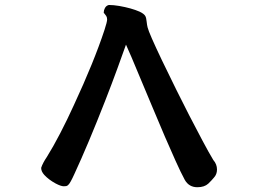

<svg xmlns="http://www.w3.org/2000/svg" viewBox="-20 -703 1040 785"><path d="M404.3 -653.3Q404.3 -661.1 408.7 -669.4Q413.6 -679.7 424.8 -682.6H425.8H426.8Q443.8 -682.6 467.3 -678.7Q517.6 -669.9 550.8 -655.3Q569.3 -646.5 574.2 -637.2Q578.1 -630.4 579.6 -614.3Q581.1 -600.1 583.5 -590.8Q589.4 -566.9 642.1 -456.5Q705.1 -325.7 752.9 -232.9Q782.2 -176.3 807.9 -127.9Q833.5 -79.6 852.1 -48.8Q867.2 -31.7 867.2 -9.8Q867.2 9.8 854.5 23.4Q845.2 34.7 831.5 47.9Q815.4 62.5 787.1 62.5Q752.4 62.5 735.4 32.2Q719.7 3.4 697.8 -45.4Q658.2 -132.8 601.1 -270Q533.2 -433.1 517.8 -468.8Q502.4 -504.4 495.1 -520.5Q481.4 -481.9 460.2 -423.6Q439 -365.2 410.2 -291.5Q340.3 -112.8 283.7 9.3Q267.6 44.9 259.8 52.2Q255.4 57.1 250.5 57.9Q245.6 58.6 240.7 58.6Q229 58.6 207 46.9Q179.2 31.7 161.1 12.2Q148.4 -2 148.4 -15.6V-17.1Q154.8 -36.6 171.4 -61Q197.3 -102.5 226.1 -158Q254.9 -213.4 281.7 -272.5Q364.3 -450.2 407.2 -580.6Q412.6 -596.7 415.3 -607.9Q418 -619.1 418 -623Q418 -631.8 414.6 -637.2Q410.6 -643.6 406.7 -647.9L404.3 -649.9Z"/></svg>

Font: Bakudai
Style: Bold
Weight: 700
Version: Version 1.48